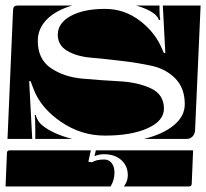

<svg xmlns="http://www.w3.org/2000/svg" viewBox="-27 -510 742 691"><path d="M0 -10 20 -475Q21 -490 35 -490H233Q174 -473 141.5 -440Q109 -407 109 -363Q109 -297 156 -265Q203 -233 269.5 -227Q336 -221 402.5 -217.5Q469 -214 516 -192Q563 -170 563 -119Q563 -75 504.5 -48.5Q446 -22 350 -22Q265 -22 192.5 -71.5Q120 -121 94 -189L83 -218H78L89 -10ZM181 -385Q181 -427 227.5 -452.5Q274 -478 351 -478Q421 -478 477 -435Q533 -392 557 -332L563 -319H568L559 -490H695L675 -40Q674 -27 665.5 -18.5Q657 -10 645 -10H491Q560 -27 599 -59.5Q638 -92 638 -135Q638 -193 604 -227.5Q570 -262 519.5 -273Q469 -284 409.5 -291Q350 -298 299.5 -302.5Q249 -307 215 -327Q181 -347 181 -385ZM98 -96 101 -97Q108 -73 125 -59Q163 -28 233 -10H100V-38Q100 -86 98 -96ZM463 -490H547V-472Q547 -450 550 -439L545 -438Q540 -452 526 -462Q503 -479 463 -490ZM-7 161 -2 41Q-2 31 8 31H300L291 72L304 74Q320 64 348 64Q365 64 375 77Q385 90 385 111Q385 138 371 161ZM313 52 318 31H668L663 151Q663 161 653 161H419Q433 142 433 121Q433 87 409.5 66Q386 45 347 45Q329 45 313 52Z"/></svg>

Font: PrimecolorB
Style: Medium
Weight: 500
Designer: gluk
Foundry: gluk
Version: Version 0.672